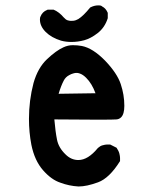

<svg xmlns="http://www.w3.org/2000/svg" viewBox="-20 -672 540 702"><path d="M85.9 -237.3Q85.9 -304.7 102.5 -368.2Q118.2 -423.8 151.9 -455.6Q185.5 -487.3 211.9 -499Q228.5 -506.8 246.1 -506.8Q263.7 -506.8 279.3 -503.9Q319.3 -496.1 364.3 -450.2Q408.2 -404.3 421.4 -364.7Q434.6 -325.2 434.6 -285.2Q434.6 -254.9 422.9 -243.2Q416 -236.3 406.2 -235.4Q396.5 -234.4 337.4 -234.4Q278.3 -234.4 178.7 -235.4Q182.6 -190.4 188.5 -161.1Q194.3 -131.8 219.7 -107.4Q240.2 -86.9 266.6 -86.9Q301.8 -86.9 337.9 -130.9Q346.7 -138.7 354.5 -140.6Q365.2 -143.6 371.1 -143.6Q377 -143.6 382.8 -143.6L406.2 -131.8Q414.1 -120.1 416.5 -110.4Q418.9 -100.6 418.9 -94.7Q418.9 -88.9 418.9 -83Q379.9 -20.5 338.4 -5.4Q296.9 9.8 267.6 9.8H266.6Q232.4 7.8 201.2 -3.9Q168 -14.6 137.2 -49.8Q106.4 -85 94.7 -142.6Q85.9 -188.5 85.9 -237.3ZM271.5 -403.3Q265.6 -405.3 262.7 -405.3Q259.8 -405.3 256.8 -405.3Q253.9 -405.3 247.1 -403.3Q240.2 -401.4 233.4 -397.5Q219.7 -390.6 212.9 -377Q203.1 -358.4 194.3 -329.1L329.1 -331.1Q316.4 -366.2 294.9 -387.7Q283.2 -399.4 271.5 -403.3ZM126 -600.6Q126 -608.4 127.9 -611.3Q134.8 -628.9 152.3 -635.7L154.3 -636.7H175.8Q195.3 -628.9 212.9 -608.4Q220.7 -599.6 227.5 -597.7Q234.4 -595.7 239.3 -595.7Q244.1 -595.7 250 -596.2Q255.9 -596.7 266.6 -602.5Q285.2 -614.3 309.6 -644.5Q324.2 -652.3 338.9 -652.3Q345.7 -652.3 348.6 -651.4Q351.6 -650.4 353.5 -648.4Q367.2 -641.6 374 -625V-605.5Q363.3 -571.3 336.9 -550.8Q311.5 -531.2 288.1 -524.9Q264.6 -518.6 241.2 -518.6Q220.7 -518.6 203.1 -523.4Q168 -534.2 147 -555.2Q126 -576.2 126 -600.6Z"/></svg>

Font: JasonHandwriting2
Style: SemiBold
Weight: 600
Version: Version 1.04.7